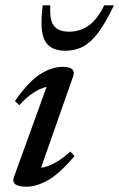

<svg xmlns="http://www.w3.org/2000/svg" viewBox="-20 -690 448 721"><path d="M32.5 -25.5 155 -364Q104 -352 52.5 -295L36 -310.5Q88.5 -385.5 132 -412.2Q175.5 -439 215 -439Q267.5 -439 254.5 -402.5L134 -60Q186 -67.5 244 -121L259.5 -104Q205.5 -39.5 161.8 -14.2Q118 11 79.5 11Q19 11 32.5 -25.5ZM239.5 -571Q279.5 -571 312 -593.2Q344.5 -615.5 371.5 -670H408Q377 -605.5 349.5 -568.2Q322 -531 292.2 -515.2Q262.5 -499.5 225 -499.5Q169.5 -499.5 148.8 -536.5Q128 -573.5 140.5 -670H169Q165.5 -613.5 183 -592.2Q200.5 -571 239.5 -571Z"/></svg>

Font: Newsreader Text Medium
Style: Italic
Weight: 500
Italic angle: -17°
Designer: Hugues Gentile
Foundry: Production Type
Version: Version 1.001